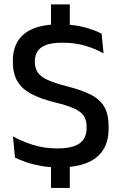

<svg xmlns="http://www.w3.org/2000/svg" viewBox="-20 -764 564 890"><path d="M303.5 -597.5H216.5V-743.5H303.5ZM303.5 107H216.5V-56.5H303.5ZM253.5 12Q208 12 169.5 5Q131 -2 100.8 -12.5Q70.5 -23 49.5 -33.5L40 -132Q78.5 -110 131.2 -93Q184 -76 245.5 -76Q315.5 -76 348.5 -99.2Q381.5 -122.5 381.5 -169.5V-177Q381.5 -207.5 368.2 -227.2Q355 -247 323.5 -261.2Q292 -275.5 238 -288.5Q167 -306 123.2 -329.8Q79.5 -353.5 59.5 -389.2Q39.5 -425 39.5 -478.5V-483.5Q39.5 -564 93 -607.5Q146.5 -651 253.5 -651Q322 -651 370.8 -637.8Q419.5 -624.5 451 -608L460 -516.5Q423.5 -537.5 376 -551.8Q328.5 -566 269 -566Q222.5 -566 194.5 -555.8Q166.5 -545.5 154 -526.2Q141.5 -507 141.5 -480V-478Q141.5 -450 154 -430Q166.5 -410 198.2 -394.8Q230 -379.5 288.5 -364.5Q358 -347 400.8 -325.2Q443.5 -303.5 463.5 -268.8Q483.5 -234 483.5 -177.5V-167.5Q483.5 -79 426 -33.5Q368.5 12 253.5 12Z"/></svg>

Font: Anek Latin Medium Medium
Style: Regular
Weight: 500
Version: Version 1.003